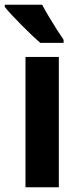

<svg xmlns="http://www.w3.org/2000/svg" viewBox="-49 -786 326 806"><path d="M198 0H58V-547H198ZM128 -766Q139 -745 156 -716.5Q173 -688 189.5 -662Q206 -636 218 -619V-606H120Q106 -618 85.5 -637.5Q65 -657 42.5 -679.5Q20 -702 1 -722.5Q-18 -743 -29 -757V-766Z"/></svg>

Font: Noto Sans Display Condensed
Style: Bold
Weight: 700
Width: 3
Designer: Monotype Design Team
Foundry: Monotype Imaging Inc.
Version: Version 2.003